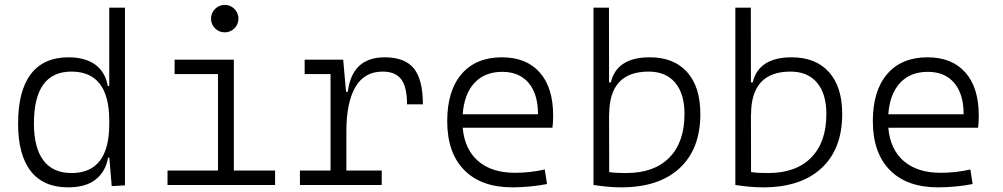

<svg xmlns="http://www.w3.org/2000/svg" viewBox="-20 -764 4142 793"><path d="M261.2 9.8Q159.7 9.8 107.2 -57.1Q54.7 -124 54.7 -253.9Q54.7 -388.7 107.4 -458Q160.2 -527.3 263.2 -527.3Q331.5 -527.3 373.3 -497.1Q415 -466.8 425.3 -408.7H431.2V-732.4H496.1V1.5L441.4 4.9L431.6 -112.8H426.3Q416.5 -55.7 375.5 -22.9Q334.5 9.8 261.2 9.8ZM431.2 -251V-266.1Q431.2 -468.3 274.9 -468.3Q120.1 -468.3 120.1 -253.9Q120.1 -153.3 159.4 -101.3Q198.7 -49.3 275.4 -49.3Q431.2 -49.3 431.2 -251Z M671.9 0V-59.6H880.4V-458H701.2V-517.6H945.8V-59.6H1116.2V0ZM908.2 -630.4Q884.8 -630.4 868.2 -647Q851.6 -663.6 851.6 -687Q851.6 -710.4 868.2 -727.1Q884.8 -743.7 908.2 -743.7Q931.6 -743.7 948.2 -727.1Q964.8 -710.4 964.8 -687Q964.8 -663.6 948.2 -647Q931.6 -630.4 908.2 -630.4Z M1410.6 -222.7V-59.6H1556.6V0H1218.8V-59.6H1345.2V-458H1238.3V-517.6H1397.5L1409.2 -384.8H1416.5Q1434.1 -527.3 1568.8 -527.3Q1651.9 -527.3 1689.2 -481.4Q1726.6 -435.5 1726.6 -333H1661.1Q1661.1 -404.3 1637.2 -436.3Q1613.3 -468.3 1560.5 -468.3Q1484.9 -468.3 1447.8 -404.3Q1410.6 -340.3 1410.6 -222.7Z M2096.2 9.8Q1967.8 9.8 1897.5 -61.5Q1827.1 -132.8 1827.1 -263.7Q1827.1 -389.2 1886.5 -458.3Q1945.8 -527.3 2053.2 -527.3Q2153.8 -527.3 2209.2 -464.8Q2264.6 -402.3 2264.6 -287.1Q2264.6 -256.8 2261.7 -236.3H1891.1Q1898.9 -147 1955.1 -98.6Q2011.2 -50.3 2107.9 -50.3Q2168.5 -50.3 2230 -64L2239.3 -3.9Q2205.1 2.9 2168 6.3Q2130.9 9.8 2096.2 9.8ZM1891.1 -292H2202.1Q2202.1 -376 2163.3 -421.6Q2124.5 -467.3 2054.2 -467.3Q1981.9 -467.3 1939.5 -421.4Q1897 -375.5 1891.1 -292Z M2545.9 9.8Q2516.6 9.8 2488.8 7.1Q2460.9 4.4 2431.2 0V-732.4H2495.1L2495.6 -423.8H2502.9Q2527.8 -527.3 2663.6 -527.3Q2763.2 -527.3 2817.9 -466.3Q2872.6 -405.3 2872.6 -293Q2872.6 -148.9 2787.1 -69.6Q2701.7 9.8 2545.9 9.8ZM2495.6 -292.5 2496.1 -53.2Q2512.7 -50.8 2530.8 -50Q2548.8 -49.3 2566.4 -49.3Q2681.6 -49.3 2744.4 -113Q2807.1 -176.8 2807.1 -293Q2807.1 -377 2768.6 -422.6Q2730 -468.3 2658.7 -468.3Q2496.1 -468.3 2496.1 -291Z M3131.8 9.8Q3102.5 9.8 3074.7 7.1Q3046.9 4.4 3017.1 0V-732.4H3081.1L3081.5 -423.8H3088.9Q3113.8 -527.3 3249.5 -527.3Q3349.1 -527.3 3403.8 -466.3Q3458.5 -405.3 3458.5 -293Q3458.5 -148.9 3373 -69.6Q3287.6 9.8 3131.8 9.8ZM3081.5 -292.5 3082 -53.2Q3098.6 -50.8 3116.7 -50Q3134.8 -49.3 3152.3 -49.3Q3267.6 -49.3 3330.3 -113Q3393.1 -176.8 3393.1 -293Q3393.1 -377 3354.5 -422.6Q3315.9 -468.3 3244.6 -468.3Q3082 -468.3 3082 -291Z M3854 9.8Q3725.6 9.8 3655.3 -61.5Q3585 -132.8 3585 -263.7Q3585 -389.2 3644.3 -458.3Q3703.6 -527.3 3811 -527.3Q3911.6 -527.3 3967 -464.8Q4022.5 -402.3 4022.5 -287.1Q4022.5 -256.8 4019.5 -236.3H3648.9Q3656.7 -147 3712.9 -98.6Q3769 -50.3 3865.7 -50.3Q3926.3 -50.3 3987.8 -64L3997.1 -3.9Q3962.9 2.9 3925.8 6.3Q3888.7 9.8 3854 9.8ZM3648.9 -292H3960Q3960 -376 3921.1 -421.6Q3882.3 -467.3 3812 -467.3Q3739.7 -467.3 3697.3 -421.4Q3654.8 -375.5 3648.9 -292Z"/></svg>

Font: Cascadia Code NF Light
Style: Regular
Weight: 300
Monospace: yes
Designer: Aaron Bell
Foundry: Saja Typeworks
Version: Version 2404.023; ttfautohint (v1.8.4)